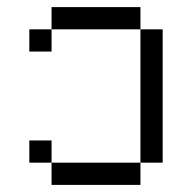

<svg xmlns="http://www.w3.org/2000/svg" viewBox="-20 -520 540 540"><path d="M375 -437.5H125V-500H375ZM62.5 -125H125V-62.5H62.5ZM62.5 -437.5H125V-375H62.5ZM125 -62.5H375V0H125ZM375 -437.5H437.5V-62.5H375Z"/></svg>

Font: 寒蝉点阵体 16px
Style: Regular
Weight: 400
Designer: Designed by Warren2060
Foundry: ChillType
Version: Version 1.000